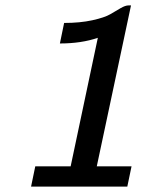

<svg xmlns="http://www.w3.org/2000/svg" viewBox="-20 -692 565 712"><path d="M95.2 0 110.8 -75.2H242.2V-76.2L342.8 -551.8Q281.7 -530.8 202.1 -530.8L217.8 -606.9Q276.9 -606.9 322.5 -616.9Q368.2 -627 389.2 -639.4Q410.2 -651.9 427.5 -661.9Q444.8 -671.9 456.1 -671.9H465.8L338.9 -75.2H467.8L452.1 0Z"/></svg>

Font: CMU Bright
Style: SemiBoldOblique
Weight: 600
Italic angle: -12°
Version: Version 0.7.0